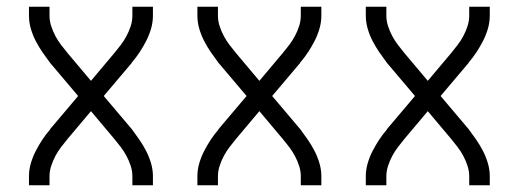

<svg xmlns="http://www.w3.org/2000/svg" viewBox="-20 -550 1540 570"><path d="M66 0V-27Q66 -46 71.5 -65Q77 -84 86 -101.5Q95 -119 105.5 -135Q116 -151 129 -166Q129 -166 129 -166.5Q129 -167 129 -167Q129 -167 129 -167Q129 -167 129 -167Q131 -169 132 -170.5Q133 -172 135 -174L212 -265L135 -356Q133 -358 132 -359.5Q131 -361 129 -363Q129 -363 129 -363Q129 -363 129 -363Q117 -379 106 -395Q95 -411 86 -428.5Q77 -446 71.5 -465Q66 -484 66 -504V-530H127V-503Q127 -488 132 -472.5Q137 -457 144.5 -443Q152 -429 161.5 -416.5Q171 -404 181 -392L250 -310L319 -392Q329 -404 338.5 -416.5Q348 -429 355.5 -443Q363 -457 368 -472.5Q373 -488 373 -504V-530H434V-504Q434 -484 428.5 -465Q423 -446 414 -428.5Q405 -411 394.5 -395Q384 -379 371 -364Q371 -364 371 -363.5Q371 -363 371 -363Q371 -363 371 -363Q371 -363 371 -363Q369 -361 368 -359.5Q367 -358 365 -356L288 -265L365 -174Q367 -172 368 -170.5Q369 -169 371 -167Q371 -167 371 -167Q371 -167 371 -167Q383 -151 394 -135Q405 -119 414 -101.5Q423 -84 428.5 -65Q434 -46 434 -27V0H373V-27Q373 -42 368 -57.5Q363 -73 355.5 -87Q348 -101 338.5 -113.5Q329 -126 319 -138L250 -220L181 -138Q171 -126 161.5 -113.5Q152 -101 144.5 -87Q137 -73 132 -57.5Q127 -42 127 -27V0Z M566 0V-27Q566 -46 571.5 -65Q577 -84 586 -101.5Q595 -119 605.5 -135Q616 -151 629 -166Q629 -166 629 -166.5Q629 -167 629 -167Q629 -167 629 -167Q629 -167 629 -167Q631 -169 632 -170.5Q633 -172 635 -174L712 -265L635 -356Q633 -358 632 -359.5Q631 -361 629 -363Q629 -363 629 -363Q629 -363 629 -363Q617 -379 606 -395Q595 -411 586 -428.5Q577 -446 571.5 -465Q566 -484 566 -504V-530H627V-503Q627 -488 632 -472.5Q637 -457 644.5 -443Q652 -429 661.5 -416.5Q671 -404 681 -392L750 -310L819 -392Q829 -404 838.5 -416.5Q848 -429 855.5 -443Q863 -457 868 -472.5Q873 -488 873 -504V-530H934V-504Q934 -484 928.5 -465Q923 -446 914 -428.5Q905 -411 894.5 -395Q884 -379 871 -364Q871 -364 871 -363.5Q871 -363 871 -363Q871 -363 871 -363Q871 -363 871 -363Q869 -361 868 -359.5Q867 -358 865 -356L788 -265L865 -174Q867 -172 868 -170.5Q869 -169 871 -167Q871 -167 871 -167Q871 -167 871 -167Q883 -151 894 -135Q905 -119 914 -101.5Q923 -84 928.5 -65Q934 -46 934 -27V0H873V-27Q873 -42 868 -57.5Q863 -73 855.5 -87Q848 -101 838.5 -113.5Q829 -126 819 -138L750 -220L681 -138Q671 -126 661.5 -113.5Q652 -101 644.5 -87Q637 -73 632 -57.5Q627 -42 627 -27V0Z M1066 0V-27Q1066 -46 1071.5 -65Q1077 -84 1086 -101.5Q1095 -119 1105.5 -135Q1116 -151 1129 -166Q1129 -166 1129 -166.5Q1129 -167 1129 -167Q1129 -167 1129 -167Q1129 -167 1129 -167Q1131 -169 1132 -170.5Q1133 -172 1135 -174L1212 -265L1135 -356Q1133 -358 1132 -359.5Q1131 -361 1129 -363Q1129 -363 1129 -363Q1129 -363 1129 -363Q1117 -379 1106 -395Q1095 -411 1086 -428.5Q1077 -446 1071.5 -465Q1066 -484 1066 -504V-530H1127V-503Q1127 -488 1132 -472.5Q1137 -457 1144.5 -443Q1152 -429 1161.5 -416.5Q1171 -404 1181 -392L1250 -310L1319 -392Q1329 -404 1338.5 -416.5Q1348 -429 1355.5 -443Q1363 -457 1368 -472.5Q1373 -488 1373 -504V-530H1434V-504Q1434 -484 1428.5 -465Q1423 -446 1414 -428.5Q1405 -411 1394.5 -395Q1384 -379 1371 -364Q1371 -364 1371 -363.5Q1371 -363 1371 -363Q1371 -363 1371 -363Q1371 -363 1371 -363Q1369 -361 1368 -359.5Q1367 -358 1365 -356L1288 -265L1365 -174Q1367 -172 1368 -170.5Q1369 -169 1371 -167Q1371 -167 1371 -167Q1371 -167 1371 -167Q1383 -151 1394 -135Q1405 -119 1414 -101.5Q1423 -84 1428.5 -65Q1434 -46 1434 -27V0H1373V-27Q1373 -42 1368 -57.5Q1363 -73 1355.5 -87Q1348 -101 1338.5 -113.5Q1329 -126 1319 -138L1250 -220L1181 -138Q1171 -126 1161.5 -113.5Q1152 -101 1144.5 -87Q1137 -73 1132 -57.5Q1127 -42 1127 -27V0Z"/></svg>

Font: iosevka_custom_sans_ss08 Light
Style: Regular
Weight: 300
Designer: Belleve Invis
Foundry: Belleve Invis
Version: Version 10.3.0; ttfautohint (v1.8.3)